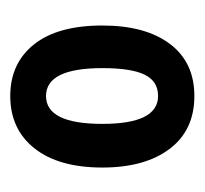

<svg xmlns="http://www.w3.org/2000/svg" viewBox="-32 -730 390 365"><g transform="rotate(-90 162.5 -547.0)"><path d="M297 -547Q297 -465 262 -418.5Q227 -372 163 -372Q98 -372 62.5 -419Q27 -466 27 -547Q27 -630 63.5 -676Q100 -722 163 -722Q225 -722 261 -677Q297 -632 297 -547ZM110 -547Q110 -441 163 -441Q191 -441 203.5 -466.5Q216 -492 216 -547Q216 -654 163 -654Q110 -654 110 -547Z"/></g></svg>

Font: Noto Sans Ethiopic ExtraCondensed SemiBold
Style: Regular
Weight: 600
Width: 2
Designer: Monotype Design Team
Foundry: Monotype Imaging Inc.
Version: Version 2.102; ttfautohint (v1.8.4.7-5d5b)